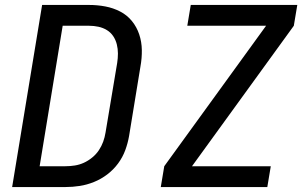

<svg xmlns="http://www.w3.org/2000/svg" viewBox="-20 -755 1240 775"><path d="M29 0 150 -735H340Q373 -735 405 -729Q437 -723 465 -708.5Q493 -694 512.5 -670Q532 -646 542 -616Q552 -586 552.5 -553Q553 -520 547 -487L501 -206Q496 -177 485.5 -148.5Q475 -120 456.5 -95Q438 -70 413 -51Q388 -32 359.5 -20.5Q331 -9 302 -4.5Q273 0 244 0ZM140 -84H244Q263 -84 282 -87Q301 -90 318.5 -98Q336 -106 352 -119Q368 -132 379 -148.5Q390 -165 396.5 -183Q403 -201 406 -220L453 -501Q456 -520 456 -539Q456 -558 451.5 -576Q447 -594 437 -609Q427 -624 411.5 -633.5Q396 -643 377.5 -647Q359 -651 340 -651H233ZM629 0 643 -84 1054 -651H736L750 -735H1180L1166 -651L755 -84H1073L1059 0Z"/></svg>

Font: Iosevka Custom Medium
Style: Italic
Weight: 500
Italic angle: -9°
Designer: Belleve Invis
Foundry: Belleve Invis
Version: Version 27.0.1